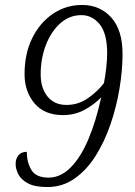

<svg xmlns="http://www.w3.org/2000/svg" viewBox="-20 -744 543 774"><path d="M171 10Q121 10 93.5 -4.5Q66 -19 54.5 -40.5Q43 -62 43 -84Q43 -104 54.5 -118Q66 -132 88 -132Q88 -90 106.5 -59Q125 -28 176 -28Q224 -28 264.5 -68.5Q305 -109 336 -182Q367 -255 388 -352Q363 -325 323 -302.5Q283 -280 234 -280Q159 -280 119 -327.5Q79 -375 79 -445Q79 -528 110 -590.5Q141 -653 193.5 -688.5Q246 -724 311 -724Q383 -724 428.5 -673.5Q474 -623 474 -526Q474 -462 462 -388.5Q450 -315 426 -244.5Q402 -174 366 -116.5Q330 -59 281 -24.5Q232 10 171 10ZM248 -321Q297 -321 336.5 -349.5Q376 -378 399 -409Q405 -439 408.5 -472.5Q412 -506 412 -528Q412 -609 382 -646Q352 -683 308 -683Q260 -683 223 -650Q186 -617 165 -562.5Q144 -508 144 -444Q144 -389 171.5 -355Q199 -321 248 -321Z"/></svg>

Font: Noto Serif Tamil SemiCondensed Light
Style: Italic
Weight: 300
Width: 4
Italic angle: -12°
Designer: Indian Type Foundry, Tom Grace, and the Monotype Design Team
Foundry: Monotype Imaging Inc.
Version: Version 2.003; ttfautohint (v1.8.4.7-5d5b)